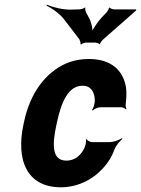

<svg xmlns="http://www.w3.org/2000/svg" viewBox="-20 -790 602 820"><path d="M221 -257 224 -271C242 -353 271 -424 333 -424C367 -424 385 -398 385 -359C385 -349 378 -326 373 -320L376 -318C381 -324 399 -332 409 -332H497C505 -332 514 -327 518 -323L520 -326C518 -330 515 -339 517 -347C520 -372 521 -396 518 -418C505 -491 454 -538 360 -538C323 -538 290 -531 260 -518C174 -479 109 -393 83 -271L80 -257C72 -220 69 -185 71 -153C77 -57 129 10 241 10C299 10 353 -13 392 -45C422 -70 453 -106 469 -152C475 -168 493 -189 503 -197L501 -200C489 -192 464 -183 448 -183H374C365 -183 352 -190 350 -196L347 -194C349 -188 345 -168 341 -159C325 -124 297 -104 264 -104C200 -104 203 -174 221 -257ZM360 -714 348 -736C346 -739 342 -753 345 -757L342 -758C340 -754 325 -750 319 -750L282 -749C247 -748 203 -760 180 -770L179 -766C200 -756 235 -732 254 -707L319 -622C321 -618 326 -605 323 -602L327 -600C329 -604 342 -608 346 -608H388C392 -608 404 -604 405 -601L407 -602C407 -605 416 -618 420 -621L561 -745L562 -750H467C462 -750 449 -754 449 -758L445 -756C446 -753 438 -739 434 -736L414 -715C399 -699 374 -664 370 -647H374C378 -664 369 -699 360 -714Z"/></svg>

Font: Asimov
Style: EdgeExtremeIt
Weight: 500
Designer: Google
Version: Version 2.000980: 2014